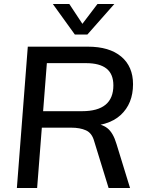

<svg xmlns="http://www.w3.org/2000/svg" viewBox="-20 -947 737 967"><path d="M167 0H65L120 -712H422Q531 -712 590.5 -662Q650 -612 650 -523Q650 -425 587.5 -367.5Q525 -310 397 -310L441 -325Q490 -325 520 -302Q550 -279 567 -221L635 0H527L454 -237Q443 -277 413 -290.5Q383 -304 339 -304H176L182 -387H393Q472 -387 511.5 -419.5Q551 -452 551 -517Q551 -574 516.5 -601.5Q482 -629 413 -629H216ZM471 -927H556L420 -773H357L246 -927H329L395 -827Z"/></svg>

Font: Muli SemiBold
Style: Italic
Weight: 600
Italic angle: -4.541°
Designer: Vernon Adams
Foundry: Vernon Adams
Version: Version 2.100; ttfautohint (v1.8.1.43-b0c9)